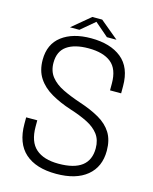

<svg xmlns="http://www.w3.org/2000/svg" viewBox="-127 -942 826 1035"><g transform="rotate(15 286.0 -424.0)"><path d="M287 9.5Q174 9.5 113.5 -44.5Q53 -98.5 53 -207V-243H115V-208Q115 -123.5 158.8 -85Q202.5 -46.5 285.5 -46.5Q458.5 -46.5 458.5 -178.5Q458.5 -225 435.5 -255.8Q412.5 -286.5 371 -307.5Q329.5 -328.5 274 -346Q210.5 -366.5 161.8 -394.8Q113 -423 85.8 -464.5Q58.5 -506 58.5 -566Q58.5 -653.5 119.2 -699.5Q180 -745.5 281.5 -745.5Q389.5 -745.5 451.8 -695.2Q514 -645 514 -541V-500.5H452V-538.5Q452 -619.5 408.2 -654.5Q364.5 -689.5 282.5 -689.5Q204.5 -689.5 161.8 -659.5Q119 -629.5 119 -566Q119 -519 144 -487.8Q169 -456.5 212.8 -435.2Q256.5 -414 312 -395.5Q377.5 -374 423.8 -347.2Q470 -320.5 494.8 -280.8Q519.5 -241 519.5 -181Q519.5 -91 458.5 -40.8Q397.5 9.5 287 9.5ZM155.5 -773 257.5 -858H312.5L415 -773H361.5L285.5 -838.5L208 -773Z"/></g></svg>

Font: Epilogue Light
Style: Regular
Weight: 300
Designer: Tyler Finck
Foundry: Etcetera Type Co
Version: Version 2.111; ttfautohint (v1.8.3)